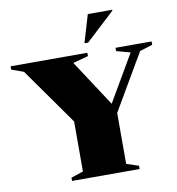

<svg xmlns="http://www.w3.org/2000/svg" viewBox="-114 -1023 1024 1111"><g transform="rotate(-10 398.0 -467.5)"><path d="M55 -670 -16 -695.5V-715H435V-695.5L345 -671L522.5 -400L682 -673.5L600.5 -695.5V-715H812.5V-695.5L737.5 -672L544.5 -342V-43L616 -19V0H219V-19L290.5 -43V-337ZM428 -772 476.5 -935H620V-930L449.5 -772Z"/></g></svg>

Font: Newsreader Display ExtraBold
Style: Regular
Weight: 800
Designer: Hugues Gentile
Foundry: Production Type
Version: Version 1.001